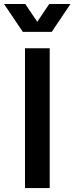

<svg xmlns="http://www.w3.org/2000/svg" viewBox="-61 -951 376 971"><path d="M65.4 -707H190.4V0H65.4ZM66.9 -930.7 127.4 -840.8 188 -930.7H295.4L200.7 -790H54.2L-40.5 -930.7Z"/></svg>

Font: Wanted Sans SemiBold
Style: Regular
Weight: 600
Designer: Original Design by Kil Hyung-jin and Kang Hanbin, Wanted Lab, Inc; Hangeul from Source Han Sans by Jang Soo-young and Ka
Foundry: Wanted Lab, Inc.
Version: Version 1.003